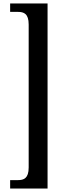

<svg xmlns="http://www.w3.org/2000/svg" viewBox="-20 -819 376 1098"><path d="M252 259V-799H38V-751H83C116 -751 144 -741 144 -679V139C144 201 116 211 83 211H38V259Z"/></svg>

Font: Noto Serif Sinhala ExtraCondensed SemiBold
Style: Regular
Weight: 600
Width: 2
Designer: Jelle Bosma - Monotype Design Team
Foundry: Monotype Imaging Inc.
Version: Version 2.007